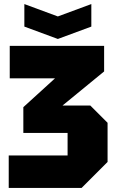

<svg xmlns="http://www.w3.org/2000/svg" viewBox="-20 -786 571 946"><path d="M382 140H23V-20H313V-131H95V-258L251 -400H28V-560H493V-434L288 -266H425L510 -181V12ZM430 -766V-655L265 -594L100 -655V-766L265 -705Z"/></svg>

Font: Tektur SemiCondensed ExtraBold
Style: Regular
Weight: 800
Width: 4
Designer: Adam Jagosz
Foundry: Adam Jagosz
Version: Version 1.005;gftools[0.9.30]